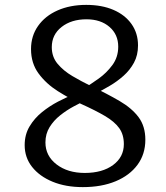

<svg xmlns="http://www.w3.org/2000/svg" viewBox="-20 -758 681 786"><path d="M350 -407Q419 -374 469.5 -344.5Q520 -315 547.5 -278Q575 -241 575 -186Q575 -127 543 -83.5Q511 -40 453.5 -16Q396 8 319 8Q249 8 195.5 -14Q142 -36 111.5 -74.5Q81 -113 81 -164Q81 -207 101 -240.5Q121 -274 152 -299Q183 -324 217.5 -342Q252 -360 281 -371L335 -349Q311 -338 282 -322.5Q253 -307 226.5 -286Q200 -265 183 -237.5Q166 -210 166 -175Q166 -120 211.5 -85Q257 -50 327 -50Q399 -50 443 -82.5Q487 -115 487 -168Q487 -207 468 -233.5Q449 -260 410 -283Q371 -306 311 -333Q264 -355 216.5 -385Q169 -415 138 -457Q107 -499 107 -557Q107 -611 136 -652Q165 -693 216 -715.5Q267 -738 333 -738Q397 -738 444.5 -717.5Q492 -697 518.5 -659.5Q545 -622 545 -572Q545 -532 528.5 -501.5Q512 -471 485.5 -447.5Q459 -424 429 -406.5Q399 -389 372 -375L325 -397Q351 -413 383.5 -436Q416 -459 440 -491.5Q464 -524 464 -567Q464 -617 428 -648Q392 -679 334 -679Q272 -679 232 -647.5Q192 -616 192 -565Q192 -525 216 -496.5Q240 -468 276.5 -446.5Q313 -425 350 -407Z"/></svg>

Font: Hahmlet
Style: Regular
Weight: 400
Designer: Minjoo Ham & Mark Frömberg
Foundry: hypertype
Version: Version 1.001; ttfautohint (v1.8.3)